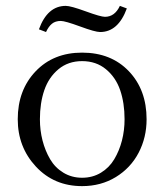

<svg xmlns="http://www.w3.org/2000/svg" viewBox="-20 -633 562 660"><path d="M41 -223.1Q41 -323.2 102.3 -387.7Q163.6 -452.1 262.2 -452.1Q361.8 -452.1 422.9 -388.2Q483.9 -324.2 483.9 -223.1Q483.9 -160.2 456.5 -107.9Q429.2 -55.7 378.2 -24.4Q327.1 6.8 262.2 6.8Q166 6.8 103.5 -60.3Q41 -127.4 41 -223.1ZM113.8 -532.2Q143.1 -612.8 206.1 -612.8Q223.1 -612.8 274.7 -594Q326.2 -575.2 340.8 -575.2Q374.5 -575.2 392.1 -612.8L416 -604Q386.2 -522.9 324.2 -522.9Q307.1 -522.9 255.4 -542Q203.6 -561 189 -561Q170.4 -561 158.7 -551.5Q147 -542 138.2 -522.9ZM117.2 -223.1Q117.2 -185.1 126.2 -149.9Q135.3 -114.7 152.3 -85.7Q169.4 -56.6 198 -39.3Q226.6 -22 262.2 -22Q298.3 -22 326.9 -39.3Q355.5 -56.6 372.8 -85.7Q390.1 -114.7 399.2 -149.9Q408.2 -185.1 408.2 -223.1Q408.2 -278.8 393.1 -323Q377.9 -367.2 344.2 -395Q310.5 -422.9 262.2 -422.9Q214.4 -422.9 180.9 -395Q147.5 -367.2 132.3 -323Q117.2 -278.8 117.2 -223.1Z"/></svg>

Font: Dihjauti S
Style: Regular
Weight: 400
Designer: T. Christopher White
Version: Version 3.0.0